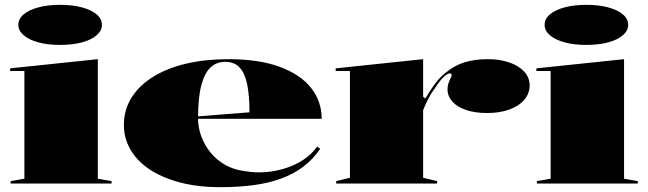

<svg xmlns="http://www.w3.org/2000/svg" viewBox="-20 -760 2684 795"><path d="M228 -574Q178 -574 139 -584.5Q100 -595 78 -614Q56 -633 56 -657Q56 -682 78 -700.5Q100 -719 139 -729.5Q178 -740 228 -740Q280 -740 319 -729.5Q358 -719 380 -700.5Q402 -682 402 -657Q402 -633 380 -614Q358 -595 319 -584.5Q280 -574 228 -574ZM24 0V-10L81 -20V-466H22V-477L385 -515V-20L442 -10V0Z M925 -515Q1053 -515 1139 -483Q1225 -451 1268.5 -395.5Q1312 -340 1312 -268H797V-278L1013 -295Q1013 -362 1004 -408.5Q995 -455 973 -479.5Q951 -504 912 -504Q877 -504 852 -481Q827 -458 813.5 -406.5Q800 -355 800 -270Q800 -232 813.5 -195.5Q827 -159 852 -128Q877 -97 914 -76.5Q951 -56 997 -51Q1039 -44 1081.5 -47.5Q1124 -51 1164 -64Q1204 -77 1237 -99Q1270 -121 1293 -153L1306 -144Q1275 -99 1234 -68.5Q1193 -38 1141 -19.5Q1089 -1 1027 7Q965 15 892 15Q798 15 723.5 -5Q649 -25 598 -59.5Q547 -94 520 -141Q493 -188 493 -242Q493 -305 524.5 -355.5Q556 -406 614 -442Q672 -478 751 -496.5Q830 -515 925 -515Z M1372 0V-10L1429 -24V-466H1370V-477L1732 -515V-360L1741 -352Q1762 -388 1783 -415.5Q1804 -443 1828 -461Q1862 -489 1903.5 -502Q1945 -515 2000 -515Q2048 -515 2087 -502Q2126 -489 2149.5 -464.5Q2173 -440 2173 -406Q2173 -373 2151 -347Q2129 -321 2089 -306.5Q2049 -292 1997 -292Q1947 -292 1910 -304.5Q1873 -317 1853 -339.5Q1833 -362 1833 -390Q1833 -404 1837 -415.5Q1841 -427 1845.5 -435.5Q1850 -444 1850 -449Q1850 -456 1843 -456Q1832 -456 1816.5 -441Q1801 -426 1781 -395Q1767 -377 1754.5 -353Q1742 -329 1732 -304V-24L1790 -10V0Z M2407 -574Q2357 -574 2318 -584.5Q2279 -595 2257 -614Q2235 -633 2235 -657Q2235 -682 2257 -700.5Q2279 -719 2318 -729.5Q2357 -740 2407 -740Q2459 -740 2498 -729.5Q2537 -719 2559 -700.5Q2581 -682 2581 -657Q2581 -633 2559 -614Q2537 -595 2498 -584.5Q2459 -574 2407 -574ZM2203 0V-10L2260 -20V-466H2201V-477L2564 -515V-20L2621 -10V0Z"/></svg>

Font: Kalnia SemiExpanded SemiBold
Style: Regular
Weight: 600
Width: 6
Designer: Frida Medrano
Foundry: Frida Medrano
Version: Version 1.105